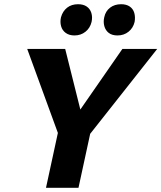

<svg xmlns="http://www.w3.org/2000/svg" viewBox="-20 -890 765 910"><path d="M380 -221 313 -302 560 -658H725ZM198 0 266 -314H420L352 0ZM266 -228 109 -658H289L378 -302ZM333 -722Q308 -722 291.5 -734Q275 -746 269.5 -766Q264 -786 269 -808Q277 -837 298 -853.5Q319 -870 350 -870Q375 -870 391 -859Q407 -848 413 -828.5Q419 -809 414 -786Q407 -757 385 -739.5Q363 -722 333 -722ZM537 -722Q511 -722 495.5 -734Q480 -746 474.5 -766Q469 -786 474 -808Q480 -837 501.5 -853.5Q523 -870 554 -870Q579 -870 595 -859Q611 -848 616.5 -828.5Q622 -809 618 -786Q611 -757 589 -739.5Q567 -722 537 -722Z"/></svg>

Font: Ysabeau Infant ExtraBold
Style: Italic
Weight: 800
Italic angle: -12°
Designer: Christian Thalmann (Catharsis Fonts)
Version: Version 2.001;gftools[0.9.30]; featfreeze: ss01,ss02,lnum